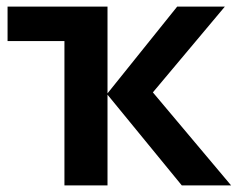

<svg xmlns="http://www.w3.org/2000/svg" viewBox="-20 -564 723 584"><path d="M664 -544 445 -283 683 0H533L307 -276V0H176V-439H3V-544H307V-280L519 -544Z"/></svg>

Font: Noto Sans UI
Style: Bold
Weight: 700
Designer: Monotype Design Team
Foundry: Monotype Imaging Inc.
Version: Version 1.901